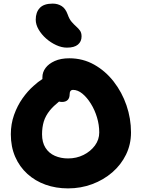

<svg xmlns="http://www.w3.org/2000/svg" viewBox="-20 -1034 786 1064"><path d="M357 10Q290 10 232.5 -10.5Q175 -31 131.5 -70.5Q88 -110 64 -165.5Q40 -221 40 -290Q40 -347 58 -397.5Q76 -448 104.5 -488.5Q133 -529 166 -558Q191 -581 215 -596Q215 -601 215 -606Q215 -634 232.5 -657.5Q250 -681 283.5 -696Q317 -711 364 -711Q439 -711 501.5 -676Q564 -641 610 -582Q656 -523 681 -450Q706 -377 706 -300Q706 -234 678.5 -177.5Q651 -121 602.5 -79Q554 -37 491 -13.5Q428 10 357 10ZM307 -471Q276 -446 257 -423Q232 -392 222.5 -360Q213 -328 213 -290Q213 -245 232 -215Q251 -185 284 -170.5Q317 -156 357 -156Q404 -156 443 -175.5Q482 -195 506 -227.5Q530 -260 530 -300Q530 -342 517.5 -383.5Q505 -425 483.5 -459.5Q462 -494 436.5 -515Q411 -536 384 -536Q376 -536 371 -530Q366 -524 366 -512Q366 -491 355 -480Q344 -469 324 -469Q316 -469 307 -471ZM351 -770Q322 -770 291.5 -784Q261 -798 235.5 -820.5Q210 -843 194 -870.5Q178 -898 178 -925Q178 -966 200.5 -990Q223 -1014 272 -1014Q300 -1014 321.5 -1000.5Q343 -987 355 -954Q364 -928 377 -913Q390 -898 402.5 -887Q415 -876 423.5 -864Q432 -852 432 -832Q432 -804 412 -787Q392 -770 351 -770Z"/></svg>

Font: Shantell Sans Light ExtraBold
Style: Regular
Weight: 800
Version: Version 1.011;[c5ecc13dd]